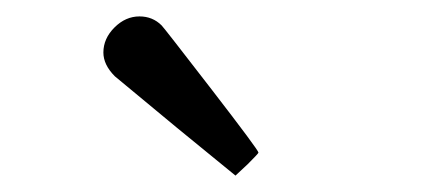

<svg xmlns="http://www.w3.org/2000/svg" viewBox="-20 -719 540 234"><path d="M106 -655Q106 -672 119.5 -685.5Q133 -699 150 -699Q166 -699 177 -688Q180 -685 237.5 -610.5Q295 -536 295 -533Q295 -532 282 -519L267 -505L196 -563Q121 -625 120 -626Q106 -640 106 -655Z"/></svg>

Font: MathJax_Main
Style: Regular
Weight: 400
Version: Version 1.1